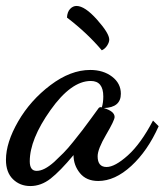

<svg xmlns="http://www.w3.org/2000/svg" viewBox="-46 -578 553 645"><path d="M-26 -41Q-26 -99 15 -170Q56 -241 123.5 -292Q191 -343 257 -343Q301 -343 330.5 -320.5Q360 -298 360 -263Q360 -217 303 -215Q339 -204 339 -185Q339 -174 310.5 -125.5Q282 -77 282 -53Q282 -17 312 -17Q340 -17 383.5 -56Q427 -95 468 -173L487 -154Q450 -71 395 -20.5Q340 30 284 30Q244 30 222.5 3.5Q201 -23 201 -57Q156 -3 124 22Q92 47 56 47Q21 47 -2.5 24Q-26 1 -26 -41ZM54 -36Q54 -4 77 -4Q90 -4 104.5 -11.5Q119 -19 136 -34L167 -64Q182 -79 201 -103L231 -141L260 -180L284 -213Q287 -218 292 -218H294L296 -217Q301 -233 301 -254Q301 -306 259 -306Q193 -306 123.5 -208Q54 -110 54 -36ZM179 -519Q180 -538 189.5 -548Q199 -558 211 -558Q239 -558 280 -512Q321 -466 321 -445Q321 -436 314 -425Q307 -414 296 -409Q247 -467 179 -519Z"/></svg>

Font: TypoPRO Dancing Script
Style: Bold
Weight: 700
Designer: Pablo Impallari
Foundry: Pablo Impallari. www.impallari.com Igino Marini. www.ikern.com
Version: Version 1.002